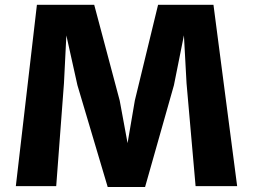

<svg xmlns="http://www.w3.org/2000/svg" viewBox="-20 -763 1036 787"><path d="M44.9 0 131.3 -743.2H366.2L470.7 -350.6L502.9 -176.3L532.7 -351.1L627.9 -743.2H855L952.1 0H781.7L744.6 -421.9L733.9 -618.2L692.9 -413.6L574.7 3.4H421.4L297.4 -413.6L252 -617.7L242.2 -421.9L210.4 0Z"/></svg>

Font: HaufeMerriweatherSans
Style: Bold
Weight: 700
Designer: Eben Sorkin
Foundry: Eben Sorkin
Version: Version 1.56